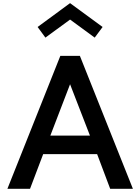

<svg xmlns="http://www.w3.org/2000/svg" viewBox="-20 -1172 871 1192"><path d="M415 -1050.5 568 -938.5 617 -1004.5 415 -1152.5 213.5 -1004.5 262 -938.5ZM166.5 0 248 -215H583L664 0H805L476 -825H354.5L26 0ZM415 -649 538.5 -330H292.5Z"/></svg>

Font: Spartan SemiBold
Style: Regular
Weight: 600
Designer: Matt Bailey, Mirko Velimirovic
Foundry: Matt Bailey
Version: Version 1.003